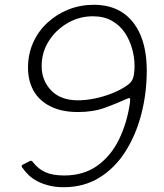

<svg xmlns="http://www.w3.org/2000/svg" viewBox="-20 -772 685 802"><path d="M246 10Q212 10 184.5 3Q157 -4 136 -15Q115 -26 99.5 -41Q84 -56 73 -72Q68 -79 73 -83L104 -99Q112 -104 119 -93Q140 -66 170 -52.5Q200 -39 248 -39Q329 -39 386 -79.5Q443 -120 477 -189.5Q511 -259 523 -344Q525 -359 522 -361.5Q519 -364 512 -360Q468 -340 418.5 -322Q369 -304 306 -304Q237 -304 190 -328Q143 -352 120 -393.5Q97 -435 97 -489Q97 -546 118.5 -594Q140 -642 178.5 -677.5Q217 -713 266.5 -732.5Q316 -752 372 -752Q442 -752 491 -720Q540 -688 566.5 -626.5Q593 -565 593 -477Q593 -383 570.5 -296Q548 -209 504.5 -140Q461 -71 396 -30.5Q331 10 246 10ZM306 -353Q339 -353 375.5 -360.5Q412 -368 446.5 -381.5Q481 -395 506 -412Q529 -426 535.5 -445Q542 -464 542 -497Q542 -532 532 -568Q522 -604 502 -634.5Q482 -665 448.5 -684.5Q415 -704 368 -704Q311 -704 262 -675.5Q213 -647 183.5 -600Q154 -553 154 -496Q154 -436 193.5 -394.5Q233 -353 306 -353Z"/></svg>

Font: Libre Franklin ExtraLight
Style: Italic
Weight: 250
Italic angle: -8°
Designer: Pablo Impallari, Rodrigo Fuenzalida, Nhung Nguyen
Foundry: Impallari Type
Version: Version 3.000